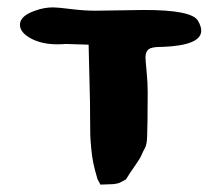

<svg xmlns="http://www.w3.org/2000/svg" viewBox="-20 -508 599 520"><path d="M34 -441Q34 -465 75 -479Q99 -488 124 -488Q136 -488 172 -483.5Q208 -479 239 -479Q260 -479 304.5 -480Q349 -481 371 -481Q499 -481 516 -452Q525 -437 525 -425Q525 -385 420 -381H416Q391 -381 382.5 -374.5Q374 -368 374 -352Q374 -346 377 -315Q380 -284 380 -258Q380 -204 379.5 -182.5Q379 -161 378.5 -139Q378 -117 372.5 -107Q367 -97 363 -87.5Q359 -78 345.5 -59Q332 -40 321 -22Q319 -21 313.5 -18Q308 -15 305 -13.5Q302 -12 295 -10.5Q288 -9 279 -9L252 -8L244 -23Q236 -50 232.5 -67.5Q229 -85 227 -107Q225 -129 224.5 -142Q224 -155 224 -193Q224 -231 223 -262L220 -387L157 -389Q149 -388 135 -388Q93 -388 63.5 -404Q34 -420 34 -441Z"/></svg>

Font: NaniFont Regular
Style: Regular
Weight: 400
Designer: Nanigashitei
Version: Version 1.036